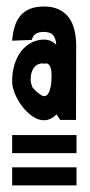

<svg xmlns="http://www.w3.org/2000/svg" viewBox="-20 -705 274 587"><path d="M17.1 -456.1Q17.1 -484.4 24.4 -508.1Q31.7 -531.7 44.9 -548.6Q58.1 -565.4 76.2 -574.7Q94.2 -584 115.2 -584Q126 -584 135.5 -579.6Q145 -575.2 151.9 -567.9Q150.9 -587.9 142.3 -597.7Q133.8 -607.4 113.3 -607.4Q99.6 -607.4 90.3 -602.3Q81.1 -597.2 77.1 -583L17.1 -580.6Q19 -604 24.7 -623Q30.3 -642.1 41.5 -656Q52.7 -669.9 70.6 -677.5Q88.4 -685.1 114.3 -685.1Q142.1 -685.1 161.1 -675.5Q180.2 -666 191.7 -649.7Q203.1 -633.3 208 -611.3Q212.9 -589.4 212.9 -564.5L212.4 -338.4H164.1L152.8 -355.5Q145 -347.2 135.3 -342.3Q125.5 -337.4 114.3 -337.4Q96.2 -337.4 78.6 -349.9Q61 -362.3 47.4 -380.4Q33.7 -398.4 25.4 -418.9Q17.1 -439.5 17.1 -456.1ZM17.1 -292H213.9V-236.8H17.1ZM17.1 -193.4H213.9V-138.2H17.1ZM79.1 -438Q82 -435.1 86.2 -430.4Q90.3 -425.8 95.5 -421.6Q100.6 -417.5 105.7 -414.3Q110.8 -411.1 115.2 -411.1Q123 -411.1 127.7 -419.2Q132.3 -427.2 134.5 -437.7Q136.7 -448.2 137.2 -459Q137.7 -469.7 137.7 -475.1Q137.7 -480 137 -487.1Q136.2 -494.1 134 -500Q131.8 -505.9 127.7 -509Q123.5 -512.2 116.2 -510.3L109.9 -511.2Q103.5 -511.2 96.9 -508.5Q90.3 -505.9 85.2 -500Q80.1 -494.1 76.9 -484.4Q73.7 -474.6 73.7 -460.9Q73.7 -455.6 75.4 -449.7Q77.1 -443.8 79.1 -438Z"/></svg>

Font: XAYAX
Style: Regular
Weight: 400
Designer: Peter Wiegel
Foundry: Peter Wiegel
Version: Version 1.000 2009 initial release